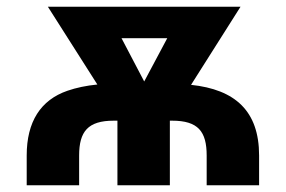

<svg xmlns="http://www.w3.org/2000/svg" viewBox="-20 -548 846 568"><path d="M591.4 -88V0H746.5V-88C746.5 -220.1 675.1 -283.3 545.2 -297L691.5 -528H121.7L268 -298C235 -294.7 205.5 -288.5 179.5 -279.5C100.2 -252.1 59 -188 59 -88V0H214.1V-88C214.1 -158.6 239.8 -191 316.4 -191H327.4V0H482.5V-191H489.1C566.2 -191 591.4 -158.9 591.4 -88ZM406.6 -307 339.5 -435H474.8Z"/></svg>

Font: Asimov
Style: Wid
Weight: 500
Designer: Google
Version: Version 2.000980; 2014